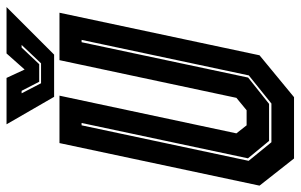

<svg xmlns="http://www.w3.org/2000/svg" viewBox="-184 -716 898 573"><g transform="rotate(-90 264.5 -429.0)"><path d="M78.5 0 -2.5 -103 124.5 -700H266L153.5 -172L177.5 -141.5H222.5L259.5 -172L372 -700H513.5L386.5 -103L261.5 0ZM127 -67.5H242.5L326.5 -135L432.5 -634H425.5L320 -137L241.5 -74.5H131L79 -137.5L184.5 -634H177.5L71.5 -135.5ZM262.5 -716 180.5 -858H319L344 -804L392 -858H530.5L388.5 -716ZM303 -755H362.5L417.5 -813H409.5L360 -760.5H307.5L280.5 -813H273Z"/></g></svg>

Font: Tourney Condensed ExtraBold
Style: Italic
Weight: 800
Width: 3
Italic angle: -12°
Designer: Tyler Finck
Foundry: Etcetera Type Co
Version: Version 1.010; ttfautohint (v1.8.3)